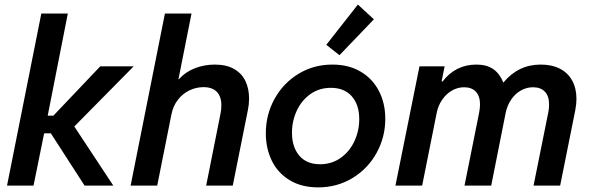

<svg xmlns="http://www.w3.org/2000/svg" viewBox="-20 -811 2578 839"><path d="M160.6 -752H276.4L188.5 -305.7H213.4L418 -521H564L304.7 -258.3L475.1 0H349.6L202.1 -228.5H172.9L126.5 0H10.7Z M700.7 -752H816.9L759.8 -464.8H761.7Q790 -496.6 831.3 -512.7Q872.6 -528.8 918.5 -528.8Q969.7 -528.8 1003.4 -509.3Q1037.1 -489.7 1052.7 -456.3Q1068.4 -422.9 1068.4 -380.9Q1068.4 -355.5 1063.5 -331.5L997.1 0H880.9L943.4 -313.5Q947.3 -331.5 947.3 -351.1Q947.3 -389.2 927.5 -409.7Q907.7 -430.2 869.6 -430.2Q836.9 -430.2 807.6 -416Q778.3 -401.9 757.3 -374.8Q736.3 -347.7 729 -310.5L667 0H550.8Z M1141.6 -228.5Q1141.6 -309.6 1179.4 -378.4Q1217.3 -447.3 1283.7 -488Q1350.1 -528.8 1432.6 -528.8Q1503.9 -528.8 1556.2 -497.8Q1608.4 -466.8 1636 -413.1Q1663.6 -359.4 1663.6 -292Q1663.6 -211.4 1625.5 -142.6Q1587.4 -73.7 1520.3 -33Q1453.1 7.8 1370.1 7.8Q1297.4 7.8 1245.6 -23.7Q1193.8 -55.2 1167.7 -108.9Q1141.6 -162.6 1141.6 -228.5ZM1549.8 -290.5Q1549.8 -353 1517.3 -390.1Q1484.9 -427.2 1425.8 -427.2Q1375 -427.2 1336.4 -399.9Q1297.9 -372.6 1276.9 -327.4Q1255.9 -282.2 1255.9 -231.4Q1255.9 -168.5 1287.8 -130.9Q1319.8 -93.3 1378.9 -93.3Q1429.2 -93.3 1468.3 -120.8Q1507.3 -148.4 1528.6 -193.8Q1549.8 -239.3 1549.8 -290.5ZM1405.8 -615.2 1543.9 -791 1613.8 -726.6 1463.4 -569.8Z M1813 -521H1922.9L1909.7 -455.1H1914.1Q1970.7 -528.8 2062 -528.8Q2107.4 -528.8 2135.7 -508.8Q2164.1 -488.8 2179.2 -450.7H2180.2Q2244.6 -528.8 2342.8 -528.8Q2392.1 -528.8 2427.2 -510.5Q2462.4 -492.2 2480.7 -458.3Q2499 -424.3 2499 -378.9Q2499 -356.4 2493.7 -328.6L2427.7 0H2311.5L2375.5 -317.9Q2379.4 -335.4 2379.4 -354.5Q2379.4 -391.6 2360.8 -410.6Q2342.3 -429.7 2309.1 -429.7Q2280.8 -429.7 2255.9 -415.5Q2231 -401.4 2213.6 -375.7Q2196.3 -350.1 2189.5 -316.9L2126.5 0H2009.8L2073.7 -318.4Q2077.6 -339.4 2077.6 -354.5Q2077.6 -391.1 2059.3 -410.4Q2041 -429.7 2008.3 -429.7Q1980 -429.7 1954.8 -415.3Q1929.7 -400.9 1911.9 -374.8Q1894 -348.6 1887.7 -314.9L1824.7 0H1708Z"/></svg>

Font: Reddit Sans Chocolate SemiBold
Style: Italic
Weight: 600
Italic angle: -11.25°
Designer: Stephen Hutchings
Version: Version 1.013